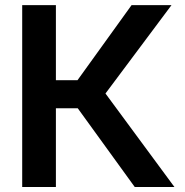

<svg xmlns="http://www.w3.org/2000/svg" viewBox="-20 -748 740 768"><path d="M68.8 0V-727.5H203.6V-427.2H290L506.3 -727.5H666L401.9 -374L677.7 0H519L291 -314.9H203.6V0Z"/></svg>

Font: V-Inter
Style: SemiBold-600
Weight: 600
Designer: Rasmus Andersson
Foundry: rsms
Version: Version 4.000;git-4146feb